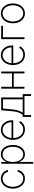

<svg xmlns="http://www.w3.org/2000/svg" viewBox="1832 -2426 798 4501"><g transform="rotate(-90 2230.5 -175.0)"><path d="M294.4 11.4C400.9 11.4 481.2 -58.2 496.8 -159.1H452.8C438.6 -79.9 374.3 -28.8 294.4 -28.8C180.4 -28.8 102.6 -132.8 102.6 -271.7C102.6 -412.3 183.6 -513.1 294.4 -513.1C376.4 -513.1 437.9 -458.5 451.7 -384.9H495.7C479.8 -485.4 397.4 -553.6 294 -553.6C155.9 -553.6 59.7 -432.9 59.7 -271C59.7 -109 155.2 11.4 294.4 11.4Z M642.4 204.5H685.4V-119H689.6C714.8 -48.3 773.1 11.4 865.8 11.4C996.4 11.4 1083.1 -106.5 1083.1 -271.3C1083.1 -436.1 997.2 -553.6 865.4 -553.6C771.3 -553.6 715.6 -493.6 689.6 -423.7H684.7V-545.5H642.4ZM685 -271.7C685 -410.9 750.7 -513.1 862.2 -513.1C974.8 -513.1 1040.1 -408.7 1040.1 -271.7C1040.1 -134.6 973.7 -28.8 862.2 -28.8C751.8 -28.8 685 -132.1 685 -271.7Z M1445.3 11.4C1552.9 11.4 1619 -51.5 1643.8 -106.5L1604.4 -122.5C1584.2 -82 1534.1 -28.8 1445.3 -28.8C1321.4 -28.8 1247.2 -128.9 1245.4 -263.1H1661.6V-290.1C1661.6 -452.1 1557.2 -553.6 1435 -553.6C1299.7 -553.6 1202.4 -433.2 1202.4 -270.2C1202.4 -107.6 1297.2 11.4 1445.3 11.4ZM1246.1 -302.6C1254.6 -421.5 1331.7 -513.1 1435 -513.1C1538.7 -513.1 1618.3 -420.8 1618.3 -302.6Z M1740.8 154.5H1783.7V0H2231.5V154.5H2274.9V-41.2H2196.7V-545.5H1897.4L1876.1 -305C1864.7 -175.1 1838.8 -100.5 1789.4 -41.2H1740.8ZM1840.2 -41.2C1885.7 -106.5 1908 -189.6 1918.7 -305L1937.1 -504.3H2153.4V-41.2Z M2446.7 -545.5H2403.4V0H2446.7V-251.8H2761.4V0H2804.7V-545.5H2761.4V-293H2446.7Z M3198.9 11.4C3306.5 11.4 3372.5 -51.5 3397.4 -106.5L3358 -122.5C3337.7 -82 3287.6 -28.8 3198.9 -28.8C3074.9 -28.8 3000.7 -128.9 2998.9 -263.1H3415.1V-290.1C3415.1 -452.1 3310.7 -553.6 3188.6 -553.6C3053.3 -553.6 2956 -433.2 2956 -270.2C2956 -107.6 3050.8 11.4 3198.9 11.4ZM2999.6 -302.6C3008.2 -421.5 3085.2 -513.1 3188.6 -513.1C3292.3 -513.1 3371.8 -420.8 3371.8 -302.6Z M3876.8 -545.5H3564.6V0H3608V-504.3H3876.8Z M4168.3 11.4C4303.3 11.4 4401.3 -107.2 4401.3 -271C4401.3 -434.7 4302.9 -553.6 4168.3 -553.6C4033.4 -553.6 3935.4 -435 3935.4 -271C3935.4 -107.2 4033.4 11.4 4168.3 11.4ZM4168.3 -28.8C4053.6 -28.8 3978.3 -135.7 3978.3 -271C3978.3 -405.5 4054.3 -513.1 4168.3 -513.1C4282.7 -513.1 4358.3 -405.9 4358.3 -271C4358.3 -135.7 4283 -28.8 4168.3 -28.8Z"/></g></svg>

Font: Karasuma Gothic
Style: Thin
Weight: 200
Designer: Rasmus Andersson / Ryoko Ishizuka
Foundry: rsms
Version: Version 1.00